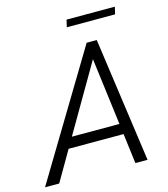

<svg xmlns="http://www.w3.org/2000/svg" viewBox="-145 -932 900 1028"><g transform="rotate(-15 305.5 -418.5)"><path d="M320.3 -837.4H587.9L578.6 -797.4H311ZM392.1 -689.9H448.2L544.9 0H477.5L456.5 -166.5H151.9L55.2 0H-23.4ZM185.5 -224.6H449.2L401.9 -596.2Z"/></g></svg>

Font: HK Grotesk Legacy
Style: Italic
Weight: 400
Italic angle: -13°
Designer: Alfredo Marco Pradil
Foundry: Hanken Design Co.
Version: Version 2.022;PS 002.022;hotconv 1.0.88;makeotf.lib2.5.64775